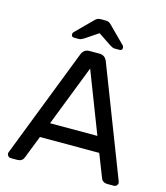

<svg xmlns="http://www.w3.org/2000/svg" viewBox="-128 -987 936 1085"><g transform="rotate(15 340.0 -445.0)"><path d="M16 0ZM166 -158 114 -25Q105 0 75 0H38Q29 0 22.5 -6.5Q16 -13 16 -22Q16 -27 20 -36L265 -667Q278 -700 310 -700H370Q402 -700 415 -667L659 -36Q663 -27 663 -22Q663 -13 656.5 -6.5Q650 0 641 0H604Q574 0 565 -25L513 -158ZM478 -248 340 -605 201 -248ZM392 -871 484 -779Q489 -774 489 -766Q489 -750 473 -750H447Q438 -750 432 -752.5Q426 -755 416 -761L340 -812L264 -761Q254 -755 248 -752.5Q242 -750 233 -750H207Q191 -750 191 -766Q191 -774 196 -779L288 -871Q298 -882 306 -886Q314 -890 325 -890H355Q366 -890 374 -886Q382 -882 392 -871Z"/></g></svg>

Font: Hezaedrus
Style: Regular
Weight: 400
Designer: Hubert & Fischer
Foundry: Hubert & Fischer
Version: Version 1.10;September 3, 2019;FontCreator 11.5.0.2425 64-bi